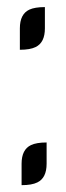

<svg xmlns="http://www.w3.org/2000/svg" viewBox="-20 -528 189 547"><path d="M41.5 -0.5V-61.5Q41.5 -102.1 68.4 -114.7Q84 -122.1 112.8 -122.1V-61.5Q112.8 -21 86.4 -8.3Q70.8 -0.5 41.5 -0.5ZM36.6 -386.2V-447.3Q36.6 -487.8 63.5 -500.5Q79.1 -507.8 107.9 -507.8V-447.3Q107.9 -406.7 81.5 -394Q65.9 -386.2 36.6 -386.2Z"/></svg>

Font: Greenwashing Machine
Style: Regular
Weight: 400
Designer: Tup Wanders
Foundry: Free font, DO NOT SELL
Version: Version 1.00;August 10, 2023;FontCreator 11.5.0.2430 64-bit